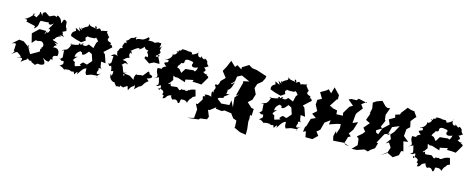

<svg xmlns="http://www.w3.org/2000/svg" viewBox="-36 -1237 5083 2071"><g transform="rotate(15 2505.0 -201.5)"><path d="M368 -160C382 -167 326 -155 341 -126C363 -126 293 -91 247 -64C237 -78 219 -118 200 -148C238 -159 182 -134 231 -117L146 -179L94 -185L25 -124C89 -152 69 -131 68 -50C66 -53 100 -69 50 -12C123 -67 95 -53 146 -25C163 6 172 -15 117 14C141 12 199 -32 168 43C246 -22 200 35 237 -14C267 32 298 -17 277 -21C273 31 299 14 326 35C369 -5 349 27 400 13C435 4 424 -21 391 -63C456 -16 469 -54 449 -22C501 -90 448 -68 499 -69C464 -124 542 -118 537 -119C555 -202 488 -209 470 -197C475 -245 535 -212 468 -252C530 -245 520 -244 461 -272C483 -248 429 -286 445 -283C477 -285 442 -311 523 -337C480 -342 507 -350 555 -338C505 -372 550 -360 520 -386C584 -421 555 -391 557 -429C521 -466 567 -513 504 -519C502 -521 489 -468 482 -473C478 -525 432 -544 418 -542C470 -511 428 -569 416 -520C403 -555 350 -507 343 -513C326 -516 289 -554 284 -545C317 -536 250 -557 268 -495C231 -552 231 -543 237 -477C249 -541 233 -506 211 -465C155 -491 151 -489 191 -500C122 -423 109 -426 90 -417C134 -420 122 -406 116 -394L221 -370L215 -342C269 -381 247 -410 265 -441C333 -442 342 -444 369 -450C338 -465 353 -391 409 -451C388 -401 358 -371 374 -377C413 -392 360 -299 364 -350C329 -283 344 -316 351 -351H276L207 -286L232 -185L269 -227C290 -208 333 -256 358 -204C358 -204 373 -173 336 -155Z M1017 -128 1008 -185 1059 -179 1027 -271 1005 -291 1085 -364C1069 -393 1061 -398 1049 -366C1074 -429 1049 -394 1016 -427C1013 -448 1025 -458 1025 -463C1012 -470 985 -490 1015 -473C990 -502 980 -502 993 -528C983 -507 933 -519 924 -501C900 -546 890 -517 865 -506C888 -534 826 -561 859 -513C837 -525 791 -514 778 -549C785 -494 767 -527 718 -474C725 -478 696 -507 720 -456C654 -500 690 -481 703 -440C622 -483 659 -458 660 -435C667 -433 609 -420 623 -368L680 -347L746 -330L790 -361C758 -412 813 -393 787 -414C778 -418 788 -401 863 -408C889 -400 914 -463 879 -429C930 -391 897 -398 942 -372C940 -410 931 -401 905 -367L890 -304L836 -327C820 -333 825 -283 755 -312C770 -330 787 -322 770 -313C689 -273 741 -339 745 -304C712 -288 687 -285 631 -280C667 -269 624 -299 653 -286C649 -269 633 -215 604 -210C572 -203 545 -174 596 -202C587 -218 594 -148 596 -122C602 -128 564 -80 562 -100C611 -84 563 -80 616 -85C630 -41 608 -50 581 -19C600 -43 659 17 655 8C617 -1 700 -15 701 -4C700 -26 709 20 761 -9C737 -30 744 -18 763 24C789 -22 798 -16 790 17C804 1 837 -70 874 -72C877 -12 872 -36 889 -3L945 -22L1003 -26V-7L1021 -17C982 2 1011 -37 1042 -63C986 -20 985 -60 1006 -92C977 -117 1052 -116 1031 -107ZM714 -159C727 -157 701 -195 764 -236C784 -217 784 -242 788 -205C814 -204 823 -217 854 -255L890 -237L914 -166L870 -115C829 -114 834 -149 794 -94C812 -75 832 -92 747 -63C721 -127 756 -92 716 -117C727 -123 682 -105 749 -170Z M1266 -257 1228 -262C1248 -276 1255 -298 1295 -303C1254 -366 1327 -381 1300 -352C1265 -356 1323 -387 1283 -377C1350 -434 1377 -445 1380 -410C1363 -450 1356 -386 1422 -461C1431 -447 1427 -435 1470 -431C1446 -397 1488 -405 1481 -359C1440 -368 1467 -372 1448 -343L1513 -299L1561 -323H1618C1634 -315 1592 -393 1579 -410C1640 -422 1558 -369 1562 -399C1596 -420 1618 -458 1587 -458C1600 -434 1579 -443 1599 -514C1558 -457 1591 -526 1584 -543C1520 -546 1560 -545 1514 -530C1476 -544 1483 -534 1439 -537C1475 -573 1411 -565 1444 -577C1368 -506 1376 -541 1320 -520C1316 -502 1289 -526 1322 -543C1272 -521 1296 -538 1288 -523C1227 -518 1255 -485 1210 -474C1231 -436 1224 -448 1203 -451C1186 -415 1178 -391 1199 -387C1146 -376 1176 -363 1147 -336C1160 -320 1140 -325 1165 -285C1126 -321 1096 -270 1089 -276L1123 -274C1113 -226 1136 -191 1085 -182C1092 -221 1087 -139 1124 -170C1154 -107 1113 -108 1161 -120C1168 -100 1163 -66 1142 -63C1162 -85 1172 -41 1143 -84C1134 -21 1202 3 1200 -9C1214 0 1192 -16 1233 31C1269 18 1275 40 1277 9C1309 37 1315 -1 1304 27C1374 -25 1345 1 1367 39C1394 -31 1432 -13 1419 -34C1423 -47 1438 -6 1423 15C1465 -21 1517 -75 1472 -30C1521 -48 1496 -73 1559 -114C1559 -114 1564 -106 1530 -136C1601 -153 1597 -182 1540 -190L1551 -199L1529 -214L1478 -151C1478 -167 1392 -131 1414 -158C1375 -104 1409 -80 1391 -88C1364 -111 1329 -112 1370 -120C1346 -112 1345 -119 1282 -126C1307 -82 1237 -100 1308 -145C1262 -115 1253 -152 1274 -137C1250 -150 1250 -230 1223 -200C1268 -247 1261 -238 1298 -230Z M2088 -85 2089 -87 2070 -155C1983 -141 2013 -119 2002 -136C1984 -101 1930 -123 1975 -130C1962 -125 1912 -107 1925 -131C1906 -77 1889 -127 1870 -131C1810 -129 1799 -108 1794 -152C1781 -137 1751 -130 1786 -159C1824 -219 1810 -168 1801 -241L1823 -230L1851 -231L1938 -204L1936 -233L2023 -251L2016 -230L2073 -229L2116 -225L2169 -315C2171 -337 2111 -342 2151 -342C2146 -357 2142 -330 2101 -362C2128 -377 2127 -387 2097 -413C2115 -411 2152 -448 2143 -436C2118 -444 2103 -500 2126 -464C2088 -529 2060 -498 2087 -492C2045 -495 2025 -545 2038 -505C2026 -504 1989 -496 1999 -571C2014 -535 1914 -499 1934 -520C1923 -545 1912 -533 1890 -535C1869 -534 1893 -544 1807 -540C1844 -542 1778 -494 1789 -535C1795 -464 1741 -519 1781 -503C1768 -444 1714 -459 1736 -467C1743 -413 1680 -385 1673 -393C1658 -377 1726 -409 1706 -365C1668 -351 1653 -351 1701 -315C1651 -300 1648 -263 1685 -279L1616 -277C1602 -206 1675 -198 1601 -157C1643 -180 1642 -177 1655 -182C1680 -94 1669 -97 1641 -95C1674 -88 1650 -77 1695 -106C1711 -87 1695 -19 1679 -72C1728 -62 1755 -51 1735 -16C1773 1 1744 -7 1751 25C1801 16 1765 -14 1838 -31C1816 -29 1870 45 1868 -4C1857 27 1893 -26 1923 33C1958 32 1921 -30 1969 -14C1953 -17 1998 -24 2017 5C2037 -68 2064 -44 2057 -81C2031 -39 2043 -35 2055 -69ZM2002 -326 2038 -327 1997 -352 1907 -343 1874 -290 1845 -327C1775 -356 1821 -314 1822 -356L1840 -378C1855 -418 1855 -373 1879 -410C1870 -448 1906 -451 1950 -441C1984 -441 1965 -399 1986 -436C1950 -421 1951 -357 2035 -394C2023 -326 1973 -328 1979 -295Z M2191 -114 2165 -108 2172 -73 2132 -11 2112 -12 2142 46 2134 142 2061 161 2186 146 2199 131 2272 121 2285 89 2256 19 2273 18 2336 -30V-14L2402 -6L2431 -20L2509 -9L2517 4L2543 38L2582 52L2586 138L2575 128L2583 131L2651 163L2719 174V111L2709 28L2713 -3L2708 -45L2727 -39L2731 -117L2704 -121L2649 -171L2703 -221L2691 -211L2711 -274L2681 -337L2698 -389L2694 -384L2745 -426L2766 -467L2771 -493C2732 -506 2693 -518 2655 -531L2601 -538L2561 -563L2490 -518L2491 -494L2439 -528L2418 -503L2362 -556L2332 -484L2301 -427L2352 -362L2315 -324C2294 -314 2315 -266 2265 -260C2300 -286 2257 -273 2260 -255C2299 -217 2244 -216 2270 -164C2254 -203 2236 -182 2254 -126C2195 -146 2192 -125 2176 -133ZM2458 -353 2466 -408 2514 -433 2608 -391 2543 -377 2547 -360 2520 -259 2507 -206 2539 -230 2498 -184 2508 -77 2474 -145 2466 -90 2376 -83 2326 -123C2336 -154 2406 -130 2381 -170C2379 -146 2362 -152 2442 -204C2401 -186 2395 -222 2373 -180C2431 -205 2392 -260 2414 -246C2452 -286 2436 -282 2462 -343C2416 -292 2418 -321 2431 -324Z M3245 -128 3236 -185 3287 -179 3255 -271 3233 -291 3313 -364C3297 -393 3289 -398 3277 -366C3302 -429 3277 -394 3244 -427C3241 -448 3253 -458 3253 -463C3240 -470 3213 -490 3243 -473C3218 -502 3208 -502 3221 -528C3211 -507 3161 -519 3152 -501C3128 -546 3118 -517 3093 -506C3116 -534 3054 -561 3087 -513C3065 -525 3019 -514 3006 -549C3013 -494 2995 -527 2946 -474C2953 -478 2924 -507 2948 -456C2882 -500 2918 -481 2931 -440C2850 -483 2887 -458 2888 -435C2895 -433 2837 -420 2851 -368L2908 -347L2974 -330L3018 -361C2986 -412 3041 -393 3015 -414C3006 -418 3016 -401 3091 -408C3117 -400 3142 -463 3107 -429C3158 -391 3125 -398 3170 -372C3168 -410 3159 -401 3133 -367L3118 -304L3064 -327C3048 -333 3053 -283 2983 -312C2998 -330 3015 -322 2998 -313C2917 -273 2969 -339 2973 -304C2940 -288 2915 -285 2859 -280C2895 -269 2852 -299 2881 -286C2877 -269 2861 -215 2832 -210C2800 -203 2773 -174 2824 -202C2815 -218 2822 -148 2824 -122C2830 -128 2792 -80 2790 -100C2839 -84 2791 -80 2844 -85C2858 -41 2836 -50 2809 -19C2828 -43 2887 17 2883 8C2845 -1 2928 -15 2929 -4C2928 -26 2937 20 2989 -9C2965 -30 2972 -18 2991 24C3017 -22 3026 -16 3018 17C3032 1 3065 -70 3102 -72C3105 -12 3100 -36 3117 -3L3173 -22L3231 -26V-7L3249 -17C3210 2 3239 -37 3270 -63C3214 -20 3213 -60 3234 -92C3205 -117 3280 -116 3259 -107ZM2942 -159C2955 -157 2929 -195 2992 -236C3012 -217 3012 -242 3016 -205C3042 -204 3051 -217 3082 -255L3118 -237L3142 -166L3098 -115C3057 -114 3062 -149 3022 -94C3040 -75 3060 -92 2975 -63C2949 -127 2984 -92 2944 -117C2955 -123 2910 -105 2977 -170Z M3789 0 3769 -14 3791 -87 3818 -102 3789 -128 3825 -177 3855 -271 3798 -247 3808 -347 3815 -362 3866 -427 3837 -467 3891 -506 3893 -496 3796 -517 3778 -495 3722 -494 3692 -481 3756 -428 3721 -407 3668 -319 3674 -322 3678 -296 3606 -293 3603 -335 3524 -351 3558 -350 3514 -363 3569 -448 3580 -452V-499L3513 -568L3493 -496L3457 -532L3436 -513L3375 -478L3413 -413L3368 -390L3364 -336L3398 -272L3352 -231L3403 -196L3352 -173L3327 -87L3315 -72L3307 -17L3336 -31L3348 33H3426L3478 -17L3446 -59L3451 -61L3482 -86L3505 -172C3525 -187 3545 -201 3564 -215L3557 -166L3638 -194L3679 -203L3682 -159L3659 -88L3650 -119L3635 -56L3646 -9H3658L3765 -17L3827 5Z M4276 -488 4270 -468 4221 -453 4228 -421 4167 -386 4190 -334 4125 -274 4098 -201 4071 -213 4065 -238 4124 -272 4104 -288 4136 -362 4127 -372 4121 -424 4150 -505 4121 -501 4096 -513 4049 -561 3988 -539 3953 -516 3964 -452 3951 -394 3960 -398 3931 -317 3980 -293 3925 -229 3955 -191 3931 -161 3882 -120 3906 -99 3914 -30 3861 25 3919 22 3997 -4 4038 7 4060 -16 4104 -47 4121 -108 4103 -110 4163 -220 4226 -242 4195 -216 4222 -314 4299 -346 4259 -271 4224 -231 4244 -186 4201 -127 4233 -146 4265 -96 4243 -30 4180 9 4241 -36 4313 -2C4333 -15 4353 -28 4372 -41L4384 -90L4408 -93L4380 -198L4432 -205L4370 -256V-247L4378 -333L4412 -364L4398 -428L4432 -471L4448 -487L4413 -536L4416 -540L4368 -547L4332 -560C4314 -536 4294 -512 4276 -488Z M4929 -85 4930 -87 4911 -155C4824 -141 4854 -119 4843 -136C4825 -101 4771 -123 4816 -130C4803 -125 4753 -107 4766 -131C4747 -77 4730 -127 4711 -131C4651 -129 4640 -108 4635 -152C4622 -137 4592 -130 4627 -159C4665 -219 4651 -168 4642 -241L4664 -230L4692 -231L4779 -204L4777 -233L4864 -251L4857 -230L4914 -229L4957 -225L5010 -315C5012 -337 4952 -342 4992 -342C4987 -357 4983 -330 4942 -362C4969 -377 4968 -387 4938 -413C4956 -411 4993 -448 4984 -436C4959 -444 4944 -500 4967 -464C4929 -529 4901 -498 4928 -492C4886 -495 4866 -545 4879 -505C4867 -504 4830 -496 4840 -571C4855 -535 4755 -499 4775 -520C4764 -545 4753 -533 4731 -535C4710 -534 4734 -544 4648 -540C4685 -542 4619 -494 4630 -535C4636 -464 4582 -519 4622 -503C4609 -444 4555 -459 4577 -467C4584 -413 4521 -385 4514 -393C4499 -377 4567 -409 4547 -365C4509 -351 4494 -351 4542 -315C4492 -300 4489 -263 4526 -279L4457 -277C4443 -206 4516 -198 4442 -157C4484 -180 4483 -177 4496 -182C4521 -94 4510 -97 4482 -95C4515 -88 4491 -77 4536 -106C4552 -87 4536 -19 4520 -72C4569 -62 4596 -51 4576 -16C4614 1 4585 -7 4592 25C4642 16 4606 -14 4679 -31C4657 -29 4711 45 4709 -4C4698 27 4734 -26 4764 33C4799 32 4762 -30 4810 -14C4794 -17 4839 -24 4858 5C4878 -68 4905 -44 4898 -81C4872 -39 4884 -35 4896 -69ZM4843 -326 4879 -327 4838 -352 4748 -343 4715 -290 4686 -327C4616 -356 4662 -314 4663 -356L4681 -378C4696 -418 4696 -373 4720 -410C4711 -448 4747 -451 4791 -441C4825 -441 4806 -399 4827 -436C4791 -421 4792 -357 4876 -394C4864 -326 4814 -328 4820 -295Z"/></g></svg>

Font: Asimov Aggro
Style: It
Weight: 500
Designer: Google
Version: Version 2.000980; 2014